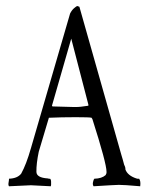

<svg xmlns="http://www.w3.org/2000/svg" viewBox="-20 -655 510 646"><path d="M151.9 -33.2Q151.9 -30.8 150.9 -28.3L84 -31.7L10.3 -28.3Q7.3 -32.2 8.8 -40.5Q10.3 -48.8 10.3 -53.7Q38.6 -54.7 51.3 -70.8Q68.4 -101.6 84 -156.2L215.8 -609.4Q221.7 -621.1 229.2 -627.4Q236.8 -633.8 239.7 -634.8Q242.2 -634.3 247.1 -632.3L385.3 -144.5Q387.2 -137.2 389.2 -130.9Q391.1 -124.5 392.8 -118.9Q394.5 -113.3 395.5 -108.9Q396.5 -104.5 397.7 -100.8Q398.9 -97.2 400.4 -94.7Q402.3 -89.4 401.9 -86.4V-85Q409.2 -64.5 438.5 -54.7Q444.3 -52.7 448.2 -53.7Q454.1 -45.4 451.7 -28.3Q395.5 -33.2 379.9 -33Q364.3 -32.7 294.9 -28.3Q291 -33.7 293 -42.5Q294.9 -51.3 297.4 -53.7Q322.3 -54.2 335.4 -65.9Q338.9 -71.3 338.4 -77.1Q338.4 -105.5 291 -253.9L288.1 -258.8Q282.7 -260.7 234.6 -260.7Q186.5 -260.7 144.5 -258.8L110.4 -144.5Q102.1 -104.5 102.5 -77.1Q102.5 -57.1 140.6 -54.7Q146.5 -52.7 148.4 -53.7Q151.9 -50.8 151.9 -43ZM219.7 -524.9 154.8 -299.3 156.7 -296.9Q214.4 -294.9 230.2 -294.9Q246.1 -294.9 252 -295.9L277.3 -299.3V-303.2Z"/></svg>

Font: AMoshref-Thulth
Style: Regular
Weight: 400
Designer: Ali Moshref
Foundry: Ali Moshref
Version: Version 0.1